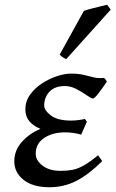

<svg xmlns="http://www.w3.org/2000/svg" viewBox="-20 -766 485 806"><path d="M428.7 -423.3Q406.7 -391.1 391.6 -371.8Q376.5 -352.5 369.6 -352.5Q363.3 -352.5 345 -365.5Q326.7 -378.4 302 -391.6Q277.3 -404.8 252.4 -404.8Q210 -404.8 187.7 -381.1Q165.5 -357.4 165.5 -323.2Q165.5 -302.7 193.8 -281.2Q222.2 -259.8 277.3 -259.8Q293 -259.8 308.6 -261.7Q324.2 -263.7 336.4 -266.6L344.7 -255.4L320.8 -200.7Q305.7 -205.6 287.4 -208Q269 -210.4 253.4 -210.4Q200.7 -210.4 165.3 -186.8Q129.9 -163.1 129.9 -120.6Q129.9 -92.8 158.4 -70.8Q187 -48.8 234.4 -48.8Q262.2 -48.8 284.9 -53.2Q307.6 -57.6 332.5 -71.8Q357.4 -85.9 391.6 -114.3L409.2 -89.8Q353.5 -34.2 301.3 -7.1Q249 20 188 20Q117.7 20 78.9 -11Q40 -42 40 -88.4Q40 -135.3 72.3 -170.9Q104.5 -206.5 149.9 -225.1Q119.6 -237.3 103 -257.3Q86.4 -277.3 86.4 -307.1Q86.4 -340.8 106.2 -368.4Q126 -396 156.2 -415.8Q186.5 -435.5 219.2 -446.3Q252 -457 278.3 -457Q310.1 -457 332.3 -451.4Q354.5 -445.8 373.8 -441.2Q393.1 -436.5 415.5 -439Q419.9 -437 422.9 -432.6Q425.8 -428.2 428.7 -423.3ZM444.8 -725.6 258.3 -518.1Q245.1 -522 230.5 -536.6L332 -720.2Q342.3 -724.1 360.8 -729Q379.4 -733.9 398.4 -738.5Q417.5 -743.2 429.7 -746.1Z"/></svg>

Font: Gentium Book Plus
Style: Italic
Weight: 400
Italic angle: -8°
Designer: Victor Gaultney, Annie Olsen, Iska Routamaa, Becca Hirsbrunner
Foundry: SIL International
Version: Version 6.101